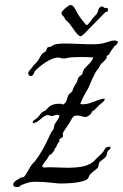

<svg xmlns="http://www.w3.org/2000/svg" viewBox="-20 -727 491 768"><path d="M451 -562C446 -564 441 -565 437 -565C419 -565 403 -554 382 -552C370 -550 356 -550 343 -550C309 -550 272 -553 242 -553C224 -553 208 -552 196 -548C194 -547 187 -542 185 -541C180 -539 174 -540 170 -537C167 -535 167 -527 163 -522C159 -518 151 -515 148 -511C141 -502 136 -490 130 -482C122 -472 115 -468 108 -457C104 -450 93 -443 93 -434C93 -430 95 -423 103 -423C115 -423 117 -439 119 -442C138 -462 178 -494 210 -497C218 -497 228 -493 236 -493C243 -493 251 -496 258 -497C276 -498 293 -499 309 -499C325 -499 339 -498 353 -497C351 -482 323 -460 316 -450C312 -444 312 -437 309 -431C305 -425 297 -422 294 -417C291 -412 290 -404 287 -398L276 -380C272 -375 272 -367 269 -362C264 -355 257 -353 254 -347C246 -333 249 -318 235 -311C235 -311 231 -308 231 -308C229 -308 229 -311 229 -311C222 -312 219 -312 217 -312C179 -312 172 -294 163 -286C158 -282 151 -281 148 -278C142 -272 136 -263 130 -256C124 -250 111 -247 111 -237C111 -236 111 -235 112 -234C136 -237 147 -262 170 -267H171C175 -267 180 -263 186 -263C195 -263 203 -268 209 -268C212 -268 215 -267 218 -264C215 -248 197 -235 196 -220C195 -207 185 -198 185 -198C154 -130 141 -111 119 -81C116 -77 111 -74 108 -70C97 -55 85 -28 75 -19C72 -17 65 -18 61 -16C61 -12 33 -4 33 11C33 20 40 21 50 21C62 21 61 15 64 14C89 4 98 0 123 0C167 0 205 7 220 7C285 7 321 -2 331 -12C335 -17 336 -24 341 -30C351 -41 364 -48 371 -56C375 -61 373 -71 378 -78C384 -86 397 -91 403 -100C408 -105 407 -115 411 -122C414 -127 422 -130 422 -136C422 -140 421 -140 418 -140C402 -140 399 -131 396 -125C390 -114 369 -97 362 -89C339 -61 297 -56 247 -56C224 -56 200 -58 181 -58C170 -58 163 -57 158 -57C153 -57 151 -58 149 -62C147 -63 165 -87 167 -89C171 -95 175 -102 177 -106C178 -108 184 -109 185 -110C193 -121 199 -124 199 -132C200 -136 202 -134 203 -136C209 -147 211 -157 218 -161V-162C218 -164 217 -166 217 -167C217 -174 232 -175 232 -183C232 -186 231 -189 231 -192C231 -198 250 -223 257 -234C269 -252 268 -265 289 -265C301 -265 312 -259 323 -259C324 -259 326 -259 327 -260C345 -269 345 -274 349 -282C349 -282 355 -284 356 -286C364 -293 368 -297 374 -304C383 -314 399 -319 399 -333C370 -330 342 -310 313 -310C310 -310 305 -310 301 -311C311 -339 327 -363 334 -376C339 -387 356 -433 371 -450C377 -455 378 -465 385 -472C391 -477 407 -492 407 -498C407 -500 407 -501 407 -503C407 -505 411 -505 415 -508C422 -520 428 -530 437 -541C441 -546 451 -550 451 -558C451 -560 451 -561 451 -562ZM411 -692C410 -697 405 -694 397 -696C394 -697 394 -701 388 -701C373 -701 372 -679 368 -672C366 -669 360 -665 356 -660C336 -635 333 -627 326 -627C323 -627 298 -660 294 -667C282 -685 277 -707 262 -707C254 -707 227 -684 226 -676C226 -663 239 -661 239 -653C240 -648 253 -639 256 -635C275 -611 290 -583 302 -582C307 -582 318 -593 319 -594C344 -621 377 -652 400 -677C404 -681 412 -676 412 -689C412 -690 412 -691 411 -692Z"/></svg>

Font: Jim Nightshade
Style: Regular
Weight: 400
Designer: Astigmatic (AOETI)
Foundry: Astigmatic (AOETI)
Version: Version 1.000